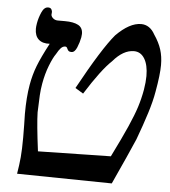

<svg xmlns="http://www.w3.org/2000/svg" viewBox="-52 -769 727 820"><g transform="rotate(5 311.5 -359.5)"><path d="M546 -194Q520 -133 457.5 3L51 -3Q57.5 -41 60.5 -74.8Q63.5 -108.5 63.5 -160Q63.5 -194 63 -214Q62 -246 62 -260.5Q62 -332 71.5 -386Q79 -429 94 -468Q109 -507 141.5 -568Q111 -566 94 -581.2Q77 -596.5 77 -627Q77 -637 79.5 -651Q83.5 -674 94 -698Q104.5 -722 121.5 -722Q132 -722 136 -714.8Q140 -707.5 139 -701L138.5 -697Q136.5 -687 145.5 -678.5Q154.5 -670 167 -670H198Q235 -670 255 -659.2Q275 -648.5 275 -622Q275 -615.5 273.5 -607Q269.5 -585.5 260.2 -563.2Q251 -541 237 -541Q228.5 -541 224.8 -544.2Q221 -547.5 218.5 -553.5Q216.5 -558 214.5 -560Q212.5 -562 208.5 -562Q198.5 -562 190 -553Q181.5 -544 172 -526.5Q160 -510 146 -474.2Q132 -438.5 124.5 -396Q120 -371 118.5 -345.2Q117 -319.5 115.5 -272Q116.5 -222.5 131.5 -106L443.5 -112Q485 -195.5 507.2 -246Q529.5 -296.5 541 -332.5Q552.5 -368.5 559.5 -408Q565 -441 565 -466.5Q565 -514 548.5 -541Q532 -568 503 -568Q457 -568 413.5 -517Q369.5 -476 302 -368.5L267.5 -389.5Q364 -566 416.5 -628Q474 -686 523.5 -686Q542 -686 557 -676Q572 -666 582.5 -646.5Q604 -615 613.5 -585.2Q623 -555.5 623 -519Q623 -477.5 609.5 -403Q602.5 -362 586.2 -310.2Q570 -258.5 546 -194Z"/></g></svg>

Font: JuliaMono Italic
Style: Regular
Weight: 400
Italic angle: -9°
Monospace: yes
Designer: cormullion
Foundry: corm
Version: Version 0.049; ttfautohint (v1.8.4)